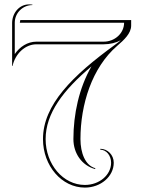

<svg xmlns="http://www.w3.org/2000/svg" viewBox="-20 -691 640 871"><path d="M70 -588H543C543 -540.5 501.3 -502 450 -502H145C104.8 -502 69.5 -478.7 47 -445.6V-588C47 -633 84 -668 127 -668V-670C121 -671 116 -671 111 -671C69 -671 36 -634 35 -588V-392H37C49 -447 94 -490 145 -490H450C479.7 -490 507 -497.1 528.4 -508.8C519.8 -501.4 512.1 -495.5 502.9 -488.8C308.8 -348 175 -215.6 175 -60C175 61.4 260.1 160 365 160C437.3 160 496 109.4 496 47C496 12.2 468.7 -16 435 -16V-12C462 -12 484 14.4 484 47C484 102.8 430.7 148 365 148C266.7 148 187 54.8 187 -60C187 -176.4 266.3 -281.7 395 -389.9C338.2 -291.4 313 -172.3 313 -60C313 4.7 351.5 59.9 411.5 75.9L412.5 72.1C366.8 59.8 345 2.9 345 -60C345 -216.5 396.8 -384 511.9 -483.3C542.2 -509.4 575 -539.2 575 -575V-600H72Z"/></svg>

Font: SortefaxS01
Style: Medium
Weight: 500
Designer: gluk
Foundry: gluk
Version: Version 0.261